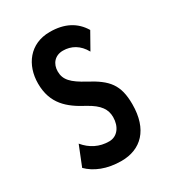

<svg xmlns="http://www.w3.org/2000/svg" viewBox="-128 -549 569 632"><g transform="rotate(-30 156.5 -233.0)"><path d="M150 10C224 10 274 -38 274 -134C274 -208 248 -238 182 -273C134 -299 115 -318 115 -350C115 -379 133 -401 164 -401C195 -401 223 -386 241 -353L276 -415C252 -455 213 -476 157 -476C81 -476 39 -418 39 -348C39 -271 83 -235 140 -205C184 -181 198 -158 198 -129C198 -93 178 -66 147 -66C110 -66 79 -82 56 -110L26 -35C53 -8 95 10 150 10Z"/></g></svg>

Font: Inconsolata ExtraCondensed
Style: Bold
Weight: 700
Width: 2
Monospace: yes
Designer: Raph Levien, Cyreal, Brenton Simpson
Foundry: Raph Levien, Cyreal, Google
Version: Version 3.100